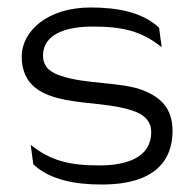

<svg xmlns="http://www.w3.org/2000/svg" viewBox="-20 -482 523 513"><path d="M38 -331C38 -253 93 -226 162 -214C215 -204 285 -204 335 -186C357 -179 384 -164 384 -129C384 -61 318 -40 246 -40C166 -40 116 -52 62 -95L69 -43C114 -1 181 11 252 11C397 11 441 -56 441 -132C441 -194 408 -222 364 -240C305 -264 209 -256 141 -280C120 -287 95 -300 95 -333C95 -395 164 -411 228 -411C308 -411 358 -399 412 -356L405 -408C360 -450 293 -462 222 -462C106 -462 38 -398 38 -331Z"/></svg>

Font: Charger Sport
Style: ExLit
Weight: 200
Designer: Jasper
Foundry: Cannot Into Space Fonts
Version: Version 1.1